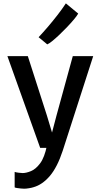

<svg xmlns="http://www.w3.org/2000/svg" viewBox="-20 -898 591 1166"><path d="M69 240V146Q77.5 149 93.8 151Q110 153 118 153Q139 153 168 141.2Q197 129.5 223.8 93.8Q250.5 58 265 -14L272 0H224L25 -557H149L265 -196L312 -40H282L323 -196L422 -557H546L361 17Q328 117.5 282.5 170.8Q237 224 183 239Q172.5 242.5 155.5 245.2Q138.5 248 127 248Q119.5 248 107 246.8Q94.5 245.5 83.2 243.8Q72 242 69 240ZM267 -628.5 214.5 -672Q242.5 -702 271.8 -736.2Q301 -770.5 329 -806.5Q357 -842.5 380 -877.5L455 -815.5Q447.5 -802 429.5 -780.5Q411.5 -759 388.5 -734.8Q365.5 -710.5 341.5 -687.8Q317.5 -665 297.8 -649Q278 -633 267 -628.5Z"/></svg>

Font: Tracken
Style: Regular
Weight: 400
Designer: Eben Sorkin
Foundry: Eben Sorkin
Version: Version 2.001